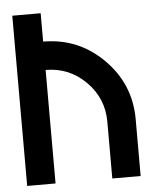

<svg xmlns="http://www.w3.org/2000/svg" viewBox="-51 -746 630 790"><g transform="rotate(-5 263.5 -351.5)"><path d="M146.5 -468.8V0H29.3V-703.1H146.5V-585.9Q292 -585.9 395 -482.9Q498 -379.9 498 -234.4V0H380.9V-234.4Q380.9 -331.5 312.3 -400.1Q243.7 -468.8 146.5 -468.8Z"/></g></svg>

Font: Gerhaus
Style: Regular
Weight: 400
Designer: GGBotNet
Foundry: GGBotNet
Version: 1.01